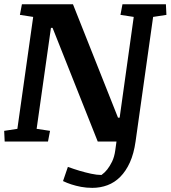

<svg xmlns="http://www.w3.org/2000/svg" viewBox="-24 -681 821 924"><path d="M565.4 -660.6H774.4L776.9 -609.4L712.9 -599.6L628.4 0Q620.1 58.6 601.1 100.6Q582 142.6 554.9 169.9Q527.8 197.3 493.4 210.2Q459 223.1 420.4 223.1Q391.6 223.1 366.2 218.3Q340.8 213.4 319.6 206.5Q298.3 199.7 279.3 190.4L302.7 122.1Q332 132.8 359.1 140.9Q386.2 148.9 414.1 155Q441.9 161.1 464.4 161.1Q480 149.9 492.2 134.5Q504.4 119.1 515.4 96.7Q526.4 74.2 530.8 42L536.6 0H446.3L229 -546.9H221.2L152.3 -61L216.8 -51.3L207 0H-1.5L-3.9 -51.3L59.6 -61L135.7 -599.6L71.8 -609.4L81.5 -660.6H327.1L543.9 -114.7H551.8L619.6 -599.6L555.7 -609.4Z"/></svg>

Font: Noticia Text
Style: Bold Italic
Weight: 700
Italic angle: -8°
Designer: JM Sole
Foundry: JM Sole
Version: Version 1.003